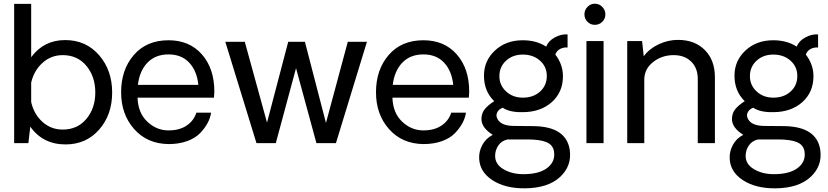

<svg xmlns="http://www.w3.org/2000/svg" viewBox="-20 -771 4461 1034"><path d="M331.1 -555.2Q442.9 -555.2 513.4 -474.1Q584 -393.1 584 -272.9Q584 -152.8 513.9 -73Q443.8 6.8 333 6.8Q210.9 6.8 143.1 -88.9L132.8 0H56.2V-750H147.9V-462.9Q215.8 -555.2 331.1 -555.2ZM317.9 -73.2Q397 -73.2 445.1 -130.6Q493.2 -188 493.2 -272.9Q493.2 -358.9 445.1 -416.5Q397 -474.1 317.9 -474.1Q254.9 -474.1 209 -432.6Q163.1 -391.1 147.9 -326.2V-221.2Q163.1 -155.3 209 -114.3Q254.9 -73.2 317.9 -73.2Z M1134.3 -277.8Q1134.3 -269 1132.3 -245.1H720.7Q723.6 -163.1 772.5 -116.5Q821.3 -69.8 884.3 -68.8Q944.3 -67.9 983.9 -94Q1023.4 -120.1 1037.6 -164.1H1116.7Q1112.8 -136.2 1098.1 -108.6Q1083.5 -81.1 1057.6 -54Q1031.7 -26.9 987.5 -11Q943.4 4.9 888.7 4.9Q773.4 3.9 702.9 -75.4Q632.3 -154.8 632.3 -273.9Q632.3 -396 700.9 -475.1Q769.5 -554.2 887.7 -554.2Q1000.5 -554.2 1067.4 -478Q1134.3 -401.9 1134.3 -277.8ZM887.7 -478Q816.9 -478 774.2 -433.6Q731.4 -389.2 722.7 -314H1048.3Q1040.5 -389.2 999 -433.6Q957.5 -478 887.7 -478Z M1956.1 -545.9 1789.1 0H1684.1L1574.2 -403.8L1465.3 0H1361.3L1193.4 -545.9H1298.3L1418 -110.8L1532.2 -545.9H1622.1L1735.4 -108.9L1853 -545.9Z M2506.8 -277.8Q2506.8 -269 2504.9 -245.1H2093.3Q2096.2 -163.1 2145 -116.5Q2193.8 -69.8 2256.8 -68.8Q2316.9 -67.9 2356.4 -94Q2396 -120.1 2410.2 -164.1H2489.3Q2485.4 -136.2 2470.7 -108.6Q2456.1 -81.1 2430.2 -54Q2404.3 -26.9 2360.1 -11Q2315.9 4.9 2261.2 4.9Q2146 3.9 2075.4 -75.4Q2004.9 -154.8 2004.9 -273.9Q2004.9 -396 2073.5 -475.1Q2142.1 -554.2 2260.3 -554.2Q2373 -554.2 2439.9 -478Q2506.8 -401.9 2506.8 -277.8ZM2260.3 -478Q2189.5 -478 2146.7 -433.6Q2104 -389.2 2095.2 -314H2420.9Q2413.1 -389.2 2371.6 -433.6Q2330.1 -478 2260.3 -478Z M2806.6 243.2Q2700.7 244.1 2632.1 199.5Q2563.5 154.8 2560.5 83Q2558.6 44.9 2577.6 9.5Q2596.7 -25.9 2633.8 -44.9Q2572.8 -83 2572.8 -129.9Q2572.8 -160.6 2590.1 -182.4Q2607.4 -204.1 2641.6 -226.1Q2586.4 -279.3 2586.4 -363.8Q2586.4 -443.8 2645.5 -499Q2704.6 -554.2 2795.4 -554.2Q2868.7 -554.2 2921.4 -520Q2933.6 -550.8 2967.5 -569.3Q3001.5 -587.9 3036.6 -585.9V-515.1Q3014.6 -517.1 2996.1 -507.1Q2977.5 -497.1 2970.7 -477.1Q3011.7 -423.8 3011.7 -360.8Q3011.7 -274.9 2952.1 -221.4Q2892.6 -168 2797.4 -167Q2725.6 -165 2687.5 -190.9Q2668.5 -184.1 2659.4 -168.9Q2650.4 -153.8 2655.8 -138.2Q2670.9 -94.2 2744.6 -92.8L2854.5 -91.8Q3029.3 -88.9 3048.3 36.1Q3060.5 123 2995.6 182.6Q2930.7 242.2 2806.6 243.2ZM2924.8 -361.8Q2924.8 -411.6 2888.2 -444.3Q2851.6 -477.1 2795.4 -477.1Q2741.2 -477.1 2705.3 -444.1Q2669.4 -411.1 2669.4 -360.8Q2669.4 -312 2705.6 -278.6Q2741.7 -245.1 2795.4 -245.1Q2852.5 -245.1 2888.7 -278.1Q2924.8 -311 2924.8 -361.8ZM2963.4 43.9Q2957.5 8.8 2922.6 -5.6Q2887.7 -20 2821.8 -20H2712.4Q2680.2 -12.2 2663.3 12.9Q2646.5 38.1 2646.5 68.8Q2646.5 113.8 2691.7 140.4Q2736.8 167 2798.3 167Q2884.3 167 2928.2 132.6Q2972.2 98.1 2963.4 43.9Z M3183.1 -637.2Q3160.2 -637.2 3143.8 -653.6Q3127.4 -669.9 3127.4 -693.8Q3127.4 -716.8 3143.8 -733.9Q3160.2 -751 3183.1 -751Q3207 -751 3223.6 -733.9Q3240.2 -716.8 3240.2 -693.8Q3240.2 -669.9 3223.6 -653.6Q3207 -637.2 3183.1 -637.2ZM3138.2 -549.8H3230.5V0H3138.2Z M3631.8 -556.2Q3721.7 -556.2 3775.9 -501.5Q3830.1 -446.8 3830.1 -355V0H3737.8V-346.2Q3737.8 -404.3 3702.4 -439.2Q3667 -474.1 3607.9 -474.1Q3543.9 -474.1 3496.8 -436.5Q3449.7 -398.9 3449.7 -341.8V0H3357.9V-549.8H3438L3446.8 -467.8Q3475.6 -507.8 3526.1 -532Q3576.7 -556.2 3631.8 -556.2Z M4155.8 243.2Q4049.8 244.1 3981.2 199.5Q3912.6 154.8 3909.7 83Q3907.7 44.9 3926.8 9.5Q3945.8 -25.9 3982.9 -44.9Q3921.9 -83 3921.9 -129.9Q3921.9 -160.6 3939.2 -182.4Q3956.5 -204.1 3990.7 -226.1Q3935.5 -279.3 3935.5 -363.8Q3935.5 -443.8 3994.6 -499Q4053.7 -554.2 4144.5 -554.2Q4217.8 -554.2 4270.5 -520Q4282.7 -550.8 4316.7 -569.3Q4350.6 -587.9 4385.7 -585.9V-515.1Q4363.8 -517.1 4345.2 -507.1Q4326.7 -497.1 4319.8 -477.1Q4360.8 -423.8 4360.8 -360.8Q4360.8 -274.9 4301.3 -221.4Q4241.7 -168 4146.5 -167Q4074.7 -165 4036.6 -190.9Q4017.6 -184.1 4008.5 -168.9Q3999.5 -153.8 4004.9 -138.2Q4020 -94.2 4093.8 -92.8L4203.6 -91.8Q4378.4 -88.9 4397.5 36.1Q4409.7 123 4344.7 182.6Q4279.8 242.2 4155.8 243.2ZM4273.9 -361.8Q4273.9 -411.6 4237.3 -444.3Q4200.7 -477.1 4144.5 -477.1Q4090.3 -477.1 4054.4 -444.1Q4018.6 -411.1 4018.6 -360.8Q4018.6 -312 4054.7 -278.6Q4090.8 -245.1 4144.5 -245.1Q4201.7 -245.1 4237.8 -278.1Q4273.9 -311 4273.9 -361.8ZM4312.5 43.9Q4306.6 8.8 4271.7 -5.6Q4236.8 -20 4170.9 -20H4061.5Q4029.3 -12.2 4012.5 12.9Q3995.6 38.1 3995.6 68.8Q3995.6 113.8 4040.8 140.4Q4085.9 167 4147.5 167Q4233.4 167 4277.3 132.6Q4321.3 98.1 4312.5 43.9Z"/></svg>

Font: ø
Style: ø
Weight: 400
Designer: Samuel Oakes
Foundry: Samuel Oakes
Version: Version 1.000;PS 001.000;hotconv 1.0.88;makeotf.lib2.5.64775